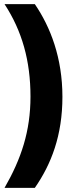

<svg xmlns="http://www.w3.org/2000/svg" viewBox="-20 -754 366 932"><path d="M283 -284C283 -473 225 -623 149 -734H2C87 -604 128 -459 128 -285C128 -117 83 17 2 158H149C229 43 283 -97 283 -284Z"/></svg>

Font: Noto Sans Gujarati ExtraCondensed Black
Style: Regular
Weight: 900
Width: 2
Designer: Jelle Bosma - Monotype Design Team, Universal Thirst
Foundry: Monotype Imaging Inc.
Version: Version 2.106